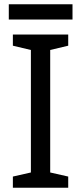

<svg xmlns="http://www.w3.org/2000/svg" viewBox="-20 -875 379 895"><path d="M298 0H40V-52L124 -71V-642L40 -662V-714H298V-662L214 -642V-71L298 -52ZM318 -855V-784H21V-855Z"/></svg>

Font: Noto Sans Anatolian Hieroglyphs
Style: Regular
Weight: 400
Designer: Monotype Design Team
Foundry: Monotype Imaging Inc.
Version: Version 2.001; ttfautohint (v1.8.4.7-5d5b)